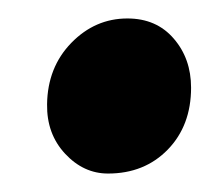

<svg xmlns="http://www.w3.org/2000/svg" viewBox="-20 -480 230 208"><path d="M31 -367Q31.5 -407 57.2 -433.5Q83 -460 118 -460Q149.5 -460 168.2 -438.2Q187 -416.5 187 -385Q187 -344 161.8 -318Q136.5 -292 97 -292Q70.5 -292 50.5 -313.5Q30.5 -335 31 -367Z"/></svg>

Font: Merriweather 36pt Black
Style: Italic
Weight: 900
Italic angle: -7.8°
Version: Version 2.101